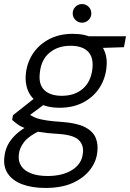

<svg xmlns="http://www.w3.org/2000/svg" viewBox="-52 -696 642 948"><path d="M173 232Q106 232 58 214Q10 196 -13.5 161Q-37 126 -30 76Q-27 47 -13.5 20Q0 -7 27 -32.5Q54 -58 97 -80L148 -52Q92 -26 68 4Q44 34 41 67Q37 100 53 124Q69 148 102.5 160.5Q136 173 183 173Q257 173 304.5 143Q352 113 357 62Q363 22 337.5 -4Q312 -30 234 -35Q179 -38 142 -44.5Q105 -51 79.5 -60Q54 -69 37.5 -80.5Q21 -92 8 -104L12 -127L122 -214L182 -192L67 -107L80 -140Q92 -132 103.5 -124.5Q115 -117 132 -111.5Q149 -106 178 -101.5Q207 -97 253 -94Q326 -89 366 -69Q406 -49 420 -16.5Q434 16 428 58Q423 103 392 143Q361 183 306.5 207.5Q252 232 173 232ZM242 -164Q180 -164 141 -187Q102 -210 86 -249Q70 -288 76 -336Q83 -392 113.5 -435.5Q144 -479 193.5 -504Q243 -529 307 -529Q370 -529 408.5 -506.5Q447 -484 463.5 -445Q480 -406 473 -356Q466 -302 436.5 -258.5Q407 -215 357.5 -189.5Q308 -164 242 -164ZM253 -223Q316 -223 356 -257Q396 -291 404 -354Q411 -413 382.5 -441.5Q354 -470 296 -470Q235 -470 193.5 -436.5Q152 -403 145 -339Q137 -281 166 -252Q195 -223 253 -223ZM380 -457 369 -517H570L560 -463ZM353 -584Q334 -584 320.5 -597.5Q307 -611 307 -630Q307 -649 320.5 -662.5Q334 -676 353 -676Q372 -676 385.5 -662.5Q399 -649 399 -630Q399 -611 385.5 -597.5Q372 -584 353 -584Z"/></svg>

Font: DM Sans 11pt Light
Style: Italic
Weight: 300
Italic angle: -10°
Version: Version 4.004;gftools[0.9.30]